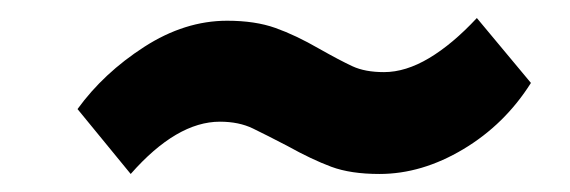

<svg xmlns="http://www.w3.org/2000/svg" viewBox="-20 -444 632 213"><path d="M125 -251 66 -323Q95 -363 140 -392Q185 -421 232 -421Q263 -421 285.5 -413Q308 -405 334 -390Q357 -377 371 -370.5Q385 -364 406 -364Q430 -364 456 -379.5Q482 -395 509 -424L569 -352Q540 -306 494 -278.5Q448 -251 401 -251Q369 -251 347.5 -259Q326 -267 299 -282Q276 -294 260.5 -301.5Q245 -309 224 -309Q176 -309 125 -251Z"/></svg>

Font: Haskoy SemiBold
Style: Italic
Weight: 600
Designer: Ertekin Erdin
Foundry: Ertekin Erdin
Version: Version 2.000; ttfautohint (v1.8.4.7-5d5b)